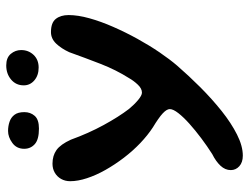

<svg xmlns="http://www.w3.org/2000/svg" viewBox="-114 -510 818 631"><g transform="rotate(-90 295.5 -195.0)"><path d="M99 193.5Q77 193.5 64.2 182Q51.5 170.5 51.5 154Q51.5 135.5 65.8 120.2Q80 105 104 93Q130 76.5 156 57Q182 37.5 203.8 18Q225.5 -1.5 238.8 -18.5Q252 -35.5 252 -46.5Q252 -56.5 237.8 -69.8Q223.5 -83 192 -102Q166 -119 140.2 -143.5Q114.5 -168 92 -197.5Q69.5 -227 52 -258Q34.5 -289 24.8 -318.8Q15 -348.5 15 -374Q15 -390.5 22.5 -403.8Q30 -417 43 -424.5Q56 -432 72.5 -432Q99 -432 117.5 -418.8Q136 -405.5 151.5 -371.5Q172.5 -313.5 199.5 -264Q226.5 -214.5 252.5 -180.5Q267 -163 282 -150.5Q297 -138 306 -138Q319.5 -138 332.2 -151.5Q345 -165 353.5 -180Q381 -223.5 400.5 -273.8Q420 -324 439 -377Q451 -403 467.2 -420Q483.5 -437 505 -437Q536 -437 548.5 -421Q561 -405 561 -379Q561 -348.5 550.5 -310.8Q540 -273 522.2 -232.5Q504.5 -192 483 -153Q461.5 -114 438.5 -80.2Q415.5 -46.5 394.5 -22Q362 15.5 323.8 53.8Q285.5 92 245.8 123.8Q206 155.5 168.2 174.5Q130.5 193.5 99 193.5ZM188 -476.5Q152 -476.5 136.8 -490.2Q121.5 -504 121.5 -525Q121.5 -550 140.8 -564Q160 -578 180 -578Q196 -578 210.2 -573.2Q224.5 -568.5 233.2 -557Q242 -545.5 242 -524.5Q242 -504.5 229.8 -490.5Q217.5 -476.5 188 -476.5ZM388.5 -477.5Q363 -477.5 346.5 -491.5Q330 -505.5 330 -526.5Q330 -552 349 -568Q368 -584 395.5 -584Q421 -584 433.5 -569Q446 -554 446 -535Q446 -511 430.2 -494.2Q414.5 -477.5 388.5 -477.5Z"/></g></svg>

Font: Gluten
Style: Regular
Weight: 400
Designer: Tyler Finck
Foundry: Etcetera Type Company
Version: Version 1.300